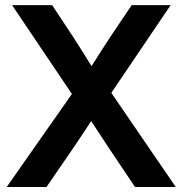

<svg xmlns="http://www.w3.org/2000/svg" viewBox="-20 -748 729 768"><path d="M6.8 0H166L274.9 -158.7C298.8 -193.8 321.8 -228.5 344.7 -263.7L413.6 -158.7L520 0H683.1L425.3 -376.5L662.6 -727.5H506.8L420.4 -599.1C395 -560.5 370.6 -522 346.2 -483.4C322.3 -522 298.3 -560.5 273.4 -599.1L188.5 -727.5H28.3L267.6 -372.1Z"/></svg>

Font: Raveo Display Display SemiBold
Style: Regular
Weight: 600
Designer: Jakub Foglar, Rasmus Andersson (Inter)
Foundry: Jakubfoglar.com
Version: Version 1.100;Glyphs 3.2.3 (3260)